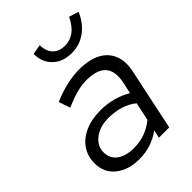

<svg xmlns="http://www.w3.org/2000/svg" viewBox="-214 -828 935 935"><g transform="rotate(-45 253.0 -361.0)"><path d="M187 7Q110 7 63 -31Q16 -69 16 -133Q16 -182 41 -218.5Q66 -255 112 -275.5Q158 -296 220 -296Q264 -296 305.5 -284.5Q347 -273 380 -253L393 -312Q407 -380 377.5 -414Q348 -448 274 -448Q242 -448 206.5 -438.5Q171 -429 124 -409L104 -468Q156 -490 201 -500Q246 -510 286 -510Q354 -510 398 -487Q442 -464 459.5 -420.5Q477 -377 464 -317L397 0H326L335 -41Q301 -17 264.5 -5Q228 7 187 7ZM206 -50Q245 -50 280.5 -62.5Q316 -75 348 -101L368 -195Q311 -242 219 -242Q161 -242 123 -213Q85 -184 85 -140Q85 -98 117 -74Q149 -50 206 -50ZM318 -591Q257 -591 220 -626.5Q183 -662 183 -720L234 -729Q235 -686 257.5 -663Q280 -640 320 -640Q393 -640 433 -726L483 -710Q458 -653 415 -622Q372 -591 318 -591Z"/></g></svg>

Font: Red Hat Display
Style: Italic
Weight: 300
Italic angle: -12°
Designer: Pentagram, MCKL
Foundry: Pentagram, MCKL
Version: Version 1.023